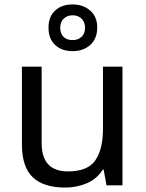

<svg xmlns="http://www.w3.org/2000/svg" viewBox="-20 -837 658 867"><path d="M533 -536V0H461L448 -71H444Q418 -29 372 -9.5Q326 10 274 10Q177 10 128 -36.5Q79 -83 79 -185V-536H168V-191Q168 -63 287 -63Q376 -63 410.5 -113Q445 -163 445 -257V-536ZM308 -606Q259 -606 229 -634Q199 -662 199 -712Q199 -762 229 -789.5Q259 -817 308 -817Q355 -817 387 -789.5Q419 -762 419 -713Q419 -662 387.5 -634Q356 -606 308 -606ZM308 -656Q333 -656 348.5 -671Q364 -686 364 -712Q364 -738 348 -753Q332 -768 308 -768Q284 -768 268 -753Q252 -738 252 -712Q252 -686 266.5 -671Q281 -656 308 -656Z"/></svg>

Font: Noto Sans Thai Looped
Style: Regular
Weight: 400
Designer: Sasikarn Vongin, Ben Mitchell
Foundry: The Fontpad Ltd
Version: Version 1.001; ttfautohint (v1.8.4.7-5d5b)